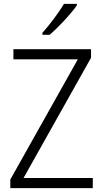

<svg xmlns="http://www.w3.org/2000/svg" viewBox="-20 -967 530 987"><path d="M375 -939V-947H309C282 -902 237 -842 198 -798V-788H235C281 -827 345 -896 375 -939ZM457 0V-52H101L448 -670V-714H49V-662H380L33 -44V0Z"/></svg>

Font: Noto Sans Devanagari SemiCondensed Light
Style: Regular
Weight: 300
Width: 4
Designer: Jelle Bosma - Monotype Design Team
Foundry: Monotype Imaging Inc.
Version: Version 2.004